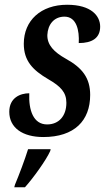

<svg xmlns="http://www.w3.org/2000/svg" viewBox="-20 -566 444 807"><path d="M162 10C293 10 359 -59 359 -167C359 -238 326 -281 257 -319C207 -347 178 -377 179 -419C181 -463 207 -496 251 -496C302 -496 314 -438 311 -385C367 -385 401 -406 401 -454C401 -499 364 -546 262 -546C152 -546 80 -480 80 -382C80 -310 118 -271 183 -233C235 -203 259 -178 259 -134C259 -78 227 -43 178 -43C120 -43 100 -103 103 -174C65 -174 19 -155 19 -96C19 -29 75 10 162 10ZM40 221H85C120 182 174 107 191 69L193 61H98C84 106 61 167 43 210Z"/></svg>

Font: Noto Serif Condensed Semi
Style: Italic
Weight: 600
Width: 3
Italic angle: -12°
Designer: Monotype Design Team
Foundry: Monotype Imaging Inc.
Version: Version 1.901